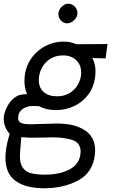

<svg xmlns="http://www.w3.org/2000/svg" viewBox="-31 -743 633 1029"><path d="M-2 101Q-2 83 1 62Q5 27 21 -26Q7 -40 -2 -61.5Q-11 -83 -11 -107Q-11 -139 11 -178Q33 -217 71 -233Q81 -236 94 -237Q107 -238 114 -239Q100 -270 100 -308Q100 -371 129.5 -419Q159 -467 207.5 -493.5Q256 -520 310 -520Q348 -520 378 -506L545 -507L535 -430L464 -432Q481 -400 481 -358Q481 -349 479 -331Q472 -276 442 -236Q412 -196 366.5 -174.5Q321 -153 269 -153Q216 -153 178 -174L144 -175Q123 -175 115 -170Q98 -167 82 -151.5Q66 -136 66 -110Q66 -91 82.5 -84Q99 -77 132 -77L202 -79L276 -81Q368 -81 423.5 -45Q479 -9 479 64Q479 72 477 90Q465 183 387 224.5Q309 266 205 266Q108 266 53 227Q-2 188 -2 101ZM403 -338Q404 -343 404 -354Q404 -395 377.5 -420.5Q351 -446 307 -446Q255 -446 220 -413.5Q185 -381 178 -330Q177 -324 177 -314Q177 -273 203 -250Q229 -227 274 -227Q327 -227 361.5 -258.5Q396 -290 403 -338ZM400 83Q401 78 401 70Q401 22 357 7.5Q313 -7 251 -7Q225 -7 212 -6Q202 -6 183 -5.5Q164 -5 128 -5Q117 -5 83 -8L77 66Q76 77 76 99Q76 144 102.5 168.5Q129 193 209 193Q287 193 340 166Q393 139 400 83ZM282 -667Q282 -688 298.5 -705.5Q315 -723 335 -723Q355 -723 369.5 -708Q384 -693 384 -673Q384 -652 366.5 -635Q349 -618 329 -618Q310 -618 296 -632.5Q282 -647 282 -667Z"/></svg>

Font: Bellota Text
Style: Bold Italic
Weight: 700
Italic angle: -7.5°
Designer: Kemie Guaida
Foundry: Kemie Guaida
Version: Version 4.001